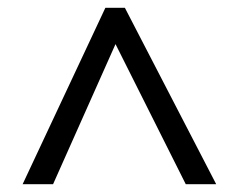

<svg xmlns="http://www.w3.org/2000/svg" viewBox="-20 -739 612 492"><path d="M38 -267 250 -719H300L534 -267H456L276 -626L116 -267Z"/></svg>

Font: Noto Sans Kaithi
Style: Regular
Weight: 400
Designer: Monotype Design Team
Foundry: Monotype Imaging Inc.
Version: Version 2.005; ttfautohint (v1.8.4.7-5d5b)